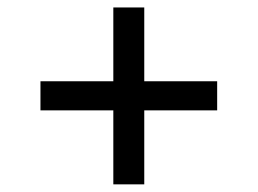

<svg xmlns="http://www.w3.org/2000/svg" viewBox="-20 -620 688 512"><path d="M282.2 -128.4V-600.1H364.7V-128.4ZM87.9 -325.7V-403.3H559.1V-325.7Z"/></svg>

Font: Inter Variable LoSnoCo
Style: Regular
Weight: 400
Designer: Rasmus Andersson
Foundry: rsms
Version: Version 4.000;git-a52131595; featfreeze: case,dlig,ss01,ss02